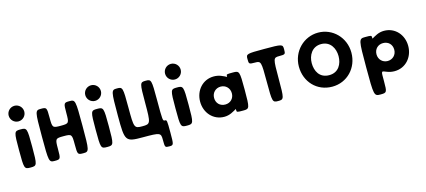

<svg xmlns="http://www.w3.org/2000/svg" viewBox="-74 -1533 5535 2496"><g transform="rotate(-15 2693.5 -285.0)"><path d="M168 -830C226 -830 273 -783 273 -725C273 -667 226 -620 168 -620C110 -620 63 -667 63 -725C63 -783 110 -830 168 -830ZM165 -513C79 -513 77 -506 77 -257C77 -7 79 0 165 0C251 0 254 -7 254 -257C254 -506 251 -513 165 -513Z M683 -283C793 -283 796 -279 796 -143C796 -6 798 -2 876 -2C954 -2 956 -12 956 -353C956 -693 954 -703 876 -703C798 -703 796 -699 796 -563C796 -427 793 -423 683 -423C573 -423 570 -427 570 -563C570 -699 568 -703 490 -703C412 -703 410 -693 410 -353C410 -12 412 -2 490 -2C568 -2 570 -6 570 -143C570 -279 573 -283 683 -283Z M1199 -830C1257 -830 1304 -783 1304 -725C1304 -667 1257 -620 1199 -620C1141 -620 1094 -667 1094 -725C1094 -783 1141 -830 1199 -830ZM1196 -513C1110 -513 1108 -506 1108 -257C1108 -7 1110 0 1196 0C1282 0 1285 -7 1285 -257C1285 -506 1282 -513 1196 -513Z M1707 -142C1597 -142 1594 -150 1594 -423C1594 -695 1591 -703 1514 -703C1436 -703 1434 -693 1434 -353C1434 -12 1441 -2 1676 -2C1911 -2 1918 1 1918 100C1918 199 1920 201 1978 201C2036 201 2037 197 2037 31C2037 -135 2036 -140 2008 -140C1980 -140 1979 -148 1979 -421C1979 -695 1977 -703 1900 -703C1822 -703 1820 -695 1820 -423C1820 -150 1816 -142 1707 -142Z M2273 -830C2331 -830 2378 -783 2378 -725C2378 -667 2331 -620 2273 -620C2215 -620 2168 -667 2168 -725C2168 -783 2215 -830 2273 -830ZM2270 -513C2184 -513 2182 -506 2182 -257C2182 -7 2184 0 2270 0C2356 0 2359 -7 2359 -257C2359 -506 2356 -513 2270 -513Z M2514 -256C2514 -106 2619 15 2769 15C2804 15 2836 7 2865 -6C2944 -42 2938 -57 2938 -29C2938 -1 2941 0 3026 0C3111 0 3114 -7 3114 -257C3114 -506 3111 -513 3025 -513C2939 -513 2937 -512 2937 -489C2937 -465 2942 -481 2863 -511C2835 -522 2803 -528 2769 -528C2619 -528 2514 -406 2514 -256ZM2702 -256C2702 -327 2755 -377 2822 -377C2888 -377 2941 -327 2941 -256C2941 -186 2891 -136 2822 -136C2750 -136 2702 -186 2702 -256Z M3335 -563C3416 -563 3418 -555 3418 -282C3418 -10 3420 -2 3498 -2C3576 -2 3578 -10 3578 -282C3578 -555 3580 -563 3661 -563C3742 -563 3745 -565 3745 -633C3745 -701 3738 -703 3498 -703C3258 -703 3252 -701 3252 -633C3252 -565 3254 -563 3335 -563Z M3872 -364C3872 -159 4019 0 4226 0C4427 0 4579 -159 4579 -364C4579 -569 4421 -727 4226 -727C4033 -727 3872 -569 3872 -364ZM4045 -364C4045 -468 4103 -573 4226 -573C4350 -573 4406 -468 4406 -364C4406 -259 4353 -155 4226 -155C4095 -155 4045 -259 4045 -364Z M5315 -257C5315 -407 5210 -528 5060 -528C5025 -528 4992 -520 4963 -507C4884 -471 4890 -456 4890 -484C4890 -512 4887 -513 4802 -513C4717 -513 4715 -502 4715 -127C4715 249 4717 260 4803 260C4889 260 4892 256 4892 106C4892 -45 4886 -32 4965 -2C4994 9 5025 15 5060 15C5210 15 5315 -107 5315 -257ZM5127 -257C5127 -186 5074 -136 5007 -136C4941 -136 4888 -186 4888 -257C4888 -327 4938 -377 5007 -377C5079 -377 5127 -327 5127 -257Z"/></g></svg>

Font: Hussar Print
Style: Bold
Weight: 700
Foundry: Cannot Into Space Fonts
Version: Version 2.00